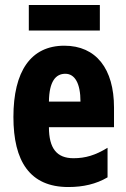

<svg xmlns="http://www.w3.org/2000/svg" viewBox="-20 -743 509 773"><path d="M382 -723H96V-620H382ZM239 -559C104 -559 34 -456 34 -272C34 -94 100 10 255 10C315 10 367 -2 413 -29V-148C364 -118 324 -106 276 -106C209 -106 177 -145 177 -231H439V-310C439 -466 367 -559 239 -559ZM243 -446C281 -446 304 -408 304 -334H177C178 -415 204 -446 243 -446Z"/></svg>

Font: Noto Sans Lao UI ExtCond ExtBd
Style: Regular
Weight: 800
Width: 2
Designer: Monotype Design Team
Foundry: Monotype Imaging Inc.
Version: Version 2.000